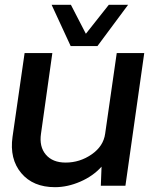

<svg xmlns="http://www.w3.org/2000/svg" viewBox="-20 -770 637 796"><path d="M273 -579 194 -750H274L336 -630L431 -750H511L384 -579ZM578 -550 500 0H398L401 -79Q366 -40 313 -17Q260 6 208 6Q117 6 68 -52.5Q19 -111 32 -203L82 -550H197L150 -216Q142 -162 170 -129Q198 -96 252 -96Q311 -96 360 -130Q409 -164 416 -216L464 -550Z"/></svg>

Font: Oakes Grotesk Medium
Style: Italic
Weight: 500
Italic angle: -8°
Designer: Samuel Oakes
Foundry: Samuel Oakes
Version: Version 1.000;PS 001.000;hotconv 1.0.88;makeotf.lib2.5.64775